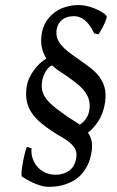

<svg xmlns="http://www.w3.org/2000/svg" viewBox="-20 -723 462 758"><path d="M252.4 -258.3Q263.2 -251.5 273.9 -244.9Q284.7 -238.3 294.9 -231Q310.5 -240.7 320.6 -256.1Q330.6 -271.5 333 -290Q335.9 -312.5 330.6 -330.8Q325.2 -349.1 310.8 -366.5Q296.4 -383.8 273.4 -401.1Q250.5 -418.5 219.2 -439Q200.7 -450.2 185.5 -464.8Q177.2 -461.9 170.7 -454.6Q164.1 -447.3 158.9 -438Q153.8 -428.7 150.4 -418.9Q147 -409.2 146 -401.4Q143.1 -378.9 147.9 -361.6Q152.8 -344.2 166 -328.4Q179.2 -312.5 200.7 -295.9Q222.2 -279.3 252.4 -258.3ZM395 -320.3Q388.7 -276.9 369.1 -246.3Q349.6 -215.8 327.1 -199.2Q336.9 -185.5 341.1 -168.5Q345.2 -151.4 342.3 -128.4Q337.4 -93.8 325.2 -69.8Q313 -45.9 296.9 -30Q280.8 -14.2 262.2 -5.1Q243.7 3.9 226.3 8.3Q209 12.7 194.1 13.7Q179.2 14.6 170.9 14.6Q149.9 14.6 121.8 3.4Q93.8 -7.8 66.9 -25.9Q64 -27.3 64.9 -41.7Q65.9 -56.2 69.1 -75Q72.3 -93.8 76.9 -112.8Q81.5 -131.8 85.9 -143.1L104.5 -137.7Q102.5 -117.2 108.6 -98.4Q114.7 -79.6 127.4 -64.9Q140.1 -50.3 158.4 -41.7Q176.8 -33.2 199.7 -33.2Q231.4 -33.2 253.9 -49.8Q276.4 -66.4 281.2 -101.1Q284.2 -120.6 276.6 -134.8Q269 -148.9 255.1 -160.4Q241.2 -171.9 222.9 -182.1Q204.6 -192.4 186.5 -204.6Q159.7 -222.2 138.9 -240Q118.2 -257.8 104.7 -278.1Q91.3 -298.3 85.9 -322.8Q80.6 -347.2 85 -378.4Q87.4 -396.5 95 -413.3Q102.5 -430.2 113 -444.8Q123.5 -459.5 136.5 -471.7Q149.4 -483.9 163.1 -492.2Q150.4 -511.7 145.3 -534.9Q140.1 -558.1 144 -585.9Q148.4 -616.2 162.6 -638.4Q176.8 -660.6 197 -675Q217.3 -689.5 241.7 -696.3Q266.1 -703.1 291 -703.1Q304.7 -703.1 320.6 -699.7Q336.4 -696.3 351.6 -690.4Q366.7 -684.6 379.6 -677Q392.6 -669.4 400.4 -660.6Q402.8 -657.7 399.4 -647.5Q396 -637.2 390.1 -625Q384.3 -612.8 377.9 -602.1Q371.6 -591.3 368.2 -587.4L351.6 -591.3Q335.4 -626.5 315.2 -642.8Q294.9 -659.2 272.9 -659.2Q243.7 -659.2 225.6 -645.3Q207.5 -631.3 203.6 -605.5Q201.2 -588.4 205.3 -574.5Q209.5 -560.5 220 -547.4Q230.5 -534.2 246.8 -521Q263.2 -507.8 285.2 -492.7Q312 -474.1 334.2 -457.3Q356.4 -440.4 371.3 -421.1Q386.2 -401.9 392.8 -377.9Q399.4 -354 395 -320.3Z"/></svg>

Font: Gentium Plus Phon
Style: Italic
Weight: 400
Italic angle: -8°
Designer: J. Victor Gaultney, Annie Olsen, Iska Routamaa, Becca Hirsbrunner
Foundry: SIL International
Version: Version 5.000